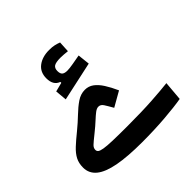

<svg xmlns="http://www.w3.org/2000/svg" viewBox="-162 -763 911 911"><g transform="rotate(-45 293.0 -308.0)"><path d="M293.5 2.9Q196.3 2.9 133.3 -9Q70.3 -21 39.8 -46.1Q9.3 -71.3 9.3 -110.4Q9.3 -140.1 20.8 -161.9Q32.2 -183.6 54.7 -204.6Q77.1 -225.6 110.4 -252.4Q142.6 -278.8 169.7 -304.9Q196.8 -331.1 222.4 -348.4Q248 -365.7 276.4 -365.7Q300.8 -365.7 320.1 -351.6Q339.4 -337.4 356.2 -311.3Q373 -285.2 389.2 -249L314.5 -206.5Q298.8 -234.4 289.3 -249Q279.8 -263.7 265.1 -263.7Q253.9 -263.7 240.7 -253.7Q227.5 -243.7 209.2 -226.6Q190.9 -209.5 164.1 -188Q130.9 -161.6 120.4 -151.4Q109.9 -141.1 109.9 -128.4Q109.9 -120.1 116.7 -114.7Q123.5 -109.4 142.6 -106.2Q161.6 -103 198.5 -101.8Q235.4 -100.6 295.4 -100.6Q396 -100.6 463.4 -105Q530.8 -109.4 572.3 -114.3L564 -16.6Q519.5 -8.8 447 -2.9Q374.5 2.9 293.5 2.9ZM180.2 -397.5 174.8 -456.1 254.9 -476.6 250 -444.8 220.7 -462.4V-474.1Q185.5 -486.3 185.5 -533.2Q185.5 -574.7 214.8 -596.9Q244.1 -619.1 290 -619.1Q310.5 -619.1 325.2 -615.7Q339.8 -612.3 352.1 -607.4L349.1 -551.8Q337.9 -553.2 324.7 -554.2Q311.5 -555.2 303.2 -555.2Q271 -555.2 259 -547.4Q247.1 -539.6 247.1 -520.5Q247.1 -502 255.9 -495.1Q264.6 -488.3 282.2 -488.3Q296.4 -488.3 322.5 -492.9Q348.6 -497.6 370.6 -501.5L377.4 -440.4Z"/></g></svg>

Font: Cascadia Code
Style: Regular
Weight: 400
Monospace: yes
Designer: Aaron Bell
Foundry: Saja Typeworks
Version: Version 2106.017